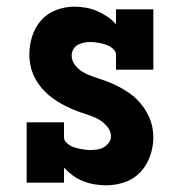

<svg xmlns="http://www.w3.org/2000/svg" viewBox="-20 -548 540 576"><path d="M298 8Q281 8 263.5 5Q246 2 229.5 -4.5Q213 -11 198.5 -21.5Q184 -32 172 -45V0H60V-181H172V-136Q172 -128 177.5 -122Q183 -116 189.5 -112Q196 -108 204 -105.5Q212 -103 219.5 -101.5Q227 -100 235 -99Q243 -98 251 -98Q261 -98 271.5 -99.5Q282 -101 291 -106Q300 -111 306.5 -120Q313 -129 313 -139Q313 -154 302.5 -167Q292 -180 279 -188Q266 -196 251 -201Q236 -206 221.5 -211Q207 -216 192.5 -222.5Q178 -229 164.5 -236.5Q151 -244 138.5 -253Q126 -262 115 -273Q104 -284 95 -297Q86 -310 80 -324Q74 -338 71 -353.5Q68 -369 68 -384Q68 -412 76.5 -439Q85 -466 103.5 -487Q122 -508 148.5 -518Q175 -528 203 -528Q220 -528 237.5 -525Q255 -522 271 -515Q287 -508 302 -498Q317 -488 328 -475V-520H440V-339H328V-384Q328 -392 322.5 -398Q317 -404 310.5 -408Q304 -412 296.5 -414.5Q289 -417 281.5 -418.5Q274 -420 266 -421Q258 -422 250 -422Q241 -422 231.5 -420Q222 -418 213.5 -413.5Q205 -409 200 -400Q195 -391 195 -382Q195 -366 205 -353Q215 -340 228.5 -332Q242 -324 256.5 -319Q271 -314 286 -309Q301 -304 315 -298Q329 -292 342.5 -284.5Q356 -277 369 -268Q382 -259 393 -247.5Q404 -236 412.5 -223.5Q421 -211 427.5 -196.5Q434 -182 437 -167Q440 -152 440 -136Q440 -108 430.5 -80.5Q421 -53 401.5 -32Q382 -11 354.5 -1.5Q327 8 298 8Z"/></svg>

Font: Iosevka Curly Slab Heavy
Style: Regular
Weight: 900
Monospace: yes
Designer: Belleve Invis
Foundry: Belleve Invis
Version: Version 22.1.2; ttfautohint (v1.8.4)